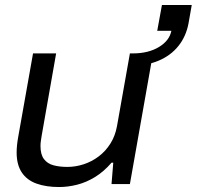

<svg xmlns="http://www.w3.org/2000/svg" viewBox="-20 -741 792 773"><path d="M218 12Q165 12 126.5 -2Q88 -16 67.5 -47Q47 -78 47 -127Q47 -141 48.5 -156Q50 -171 53 -188L113 -526H206L148 -196Q146 -184 144.5 -173.5Q143 -163 143 -153Q143 -119 157 -100.5Q171 -82 195.5 -75.5Q220 -69 251 -69Q284 -69 316.5 -79.5Q349 -90 377 -111Q405 -132 424.5 -163Q444 -194 451 -233L503 -526H596L503 0H429L436 -86H429Q398 -50 363 -28.5Q328 -7 291 2.5Q254 12 218 12ZM506 -476 515 -526Q577 -526 619.5 -551.5Q662 -577 670 -617H613L632 -721H752L739 -647Q729 -594 698 -555.5Q667 -517 618 -496.5Q569 -476 506 -476Z"/></svg>

Font: Archivo SemiExpanded
Style: Italic
Weight: 400
Width: 6
Italic angle: -10°
Designer: Hector Gatti
Foundry: Omnibus-Type
Version: Version 2.001